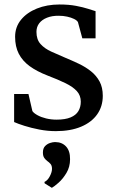

<svg xmlns="http://www.w3.org/2000/svg" viewBox="-20 -588 530 877"><path d="M235 11Q197.5 11 160 3.8Q122.5 -3.5 91.8 -13.2Q61 -23 44.5 -30.5V-158.5H110L128 -80.5Q134.5 -71 151.2 -61.8Q168 -52.5 190.8 -47Q213.5 -41.5 238.5 -41.5Q278 -41.5 302.5 -51.8Q327 -62 338 -80.5Q349 -99 349 -123.5Q349 -152 331 -171.8Q313 -191.5 279.2 -208Q245.5 -224.5 197 -243Q148 -262 115.2 -286Q82.5 -310 65.8 -342.5Q49 -375 49 -420Q49 -464.5 75.8 -497.5Q102.5 -530.5 148.5 -549Q194.5 -567.5 252 -567.5Q295 -567.5 327.5 -561.2Q360 -555 382.2 -547.8Q404.5 -540.5 416.5 -537V-413H356L336 -487Q331.5 -495 318.2 -501.5Q305 -508 286.8 -512Q268.5 -516 249 -516Q218 -516.5 194.8 -507.2Q171.5 -498 159 -481.5Q146.5 -465 146.5 -442.5Q146.5 -407.5 165.2 -386.8Q184 -366 213.8 -352.5Q243.5 -339 276.5 -325Q309 -311.5 340 -296.8Q371 -282 395.5 -262.5Q420 -243 434.8 -215.8Q449.5 -188.5 449.5 -150.5Q449.5 -102 424 -65.8Q398.5 -29.5 350.2 -9.2Q302 11 235 11ZM300 139.5Q300 174.5 283.5 202Q267 229.5 247 247Q227 264.5 217.5 269.5H216L184 249.5L183 243Q197.5 236.5 207.5 217.2Q217.5 198 217.5 183.5Q217.5 168.5 210.8 160.8Q204 153 196.5 148Q189 142.5 182.5 133.8Q176 125 176 108.5Q176 89.5 186 79.2Q196 69 208.8 65Q221.5 61 230 61H232.5Q263 61 281.8 81.2Q300.5 101.5 300 139.5Z"/></svg>

Font: Merriweather Light 18pt
Style: Regular
Weight: 400
Version: Version 2.100